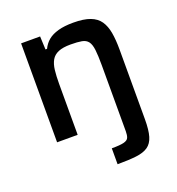

<svg xmlns="http://www.w3.org/2000/svg" viewBox="-130 -624 857 930"><g transform="rotate(-20 298.0 -159.0)"><path d="M318 200V118Q361 118 380.5 113Q400 108 405 96Q410 84 410 64V-277Q410 -327 406.5 -356.5Q403 -386 392 -400.5Q381 -415 359.5 -419Q338 -423 302 -423Q262 -423 238.5 -413Q215 -403 203.5 -383Q192 -363 188.5 -333Q185 -303 185 -263V0H79V-510H177L180 -442H188Q200 -467 220 -483.5Q240 -500 272 -509Q304 -518 350 -518Q404 -518 437 -505.5Q470 -493 487 -468Q504 -443 510.5 -406Q517 -369 517 -319V41Q517 96 507.5 128Q498 160 475.5 175.5Q453 191 414.5 195.5Q376 200 318 200Z"/></g></svg>

Font: Saira Thin Medium
Style: Regular
Weight: 500
Version: Version 1.101